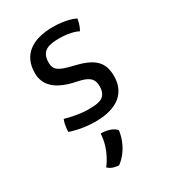

<svg xmlns="http://www.w3.org/2000/svg" viewBox="-190 -620 879 983"><g transform="rotate(-30 250.0 -128.5)"><path d="M80.1 -14.2C80.1 -14.2 142.1 9.8 228.5 9.8C362.3 9.8 425.8 -51.3 425.8 -144.5C425.8 -231.4 382.3 -269 270 -294.9C189 -313.5 169.9 -330.6 169.9 -371.6C169.9 -442.9 218.3 -452.6 277.8 -452.6C354 -452.6 388.7 -430.7 388.7 -430.7C406.7 -458.5 410.6 -494.1 410.6 -494.1C410.6 -494.1 365.2 -519.5 280.3 -519.5C158.2 -519.5 82 -468.3 82 -360.4C82 -288.1 131.3 -238.8 245.1 -215.8C308.1 -203.1 335.9 -186 335.9 -137.2C335.9 -66.4 285.6 -62.5 225.6 -62.5C164.1 -62.5 92.8 -84 92.8 -84C79.1 -51.3 80.1 -14.2 80.1 -14.2ZM219.2 75.7C214.8 171.9 157.2 239.3 157.2 239.3C175.3 262.7 219.7 263.7 219.7 263.7C219.7 263.7 293.5 216.3 308.6 107.9C282.2 73.7 221.2 75.7 219.2 75.7Z"/></g></svg>

Font: Basic
Style: Regular
Weight: 400
Designer: Magnus Gaarde
Foundry: Magnus Gaarde
Version: Version 1.001